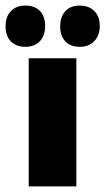

<svg xmlns="http://www.w3.org/2000/svg" viewBox="-59 -669 378 689"><path d="M44 -460H215V0H44ZM32 -501Q-1 -501 -20 -520.5Q-39 -540 -39 -574Q-39 -609 -20 -629Q-1 -649 32 -649Q66 -649 84.5 -629.5Q103 -610 103 -576Q103 -541 84 -521Q65 -501 32 -501ZM227 -501Q194 -501 175.5 -520.5Q157 -540 157 -574Q157 -609 175.5 -629Q194 -649 227 -649Q260 -649 279.5 -629.5Q299 -610 299 -576Q299 -542 279.5 -521.5Q260 -501 227 -501Z"/></svg>

Font: Lalezar
Style: Regular
Weight: 400
Designer: Borna Izadpanah
Foundry: Borna Izadpanah
Version: Version 1.004